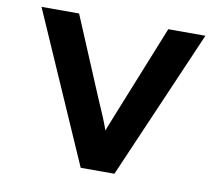

<svg xmlns="http://www.w3.org/2000/svg" viewBox="-77 -793 1019 886"><g transform="rotate(10 432.0 -350.0)"><path d="M355 0 48 -700H224L372 -348Q380 -328 391 -303.5Q402 -279 413.5 -251.5Q425 -224 435.5 -194.5Q446 -165 454 -135H419Q431 -173 444.5 -208.5Q458 -244 472.5 -278.5Q487 -313 500 -347L642 -700H816L513 0Z"/></g></svg>

Font: Lexend Mega
Style: Bold
Weight: 700
Version: Version 1.007